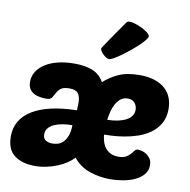

<svg xmlns="http://www.w3.org/2000/svg" viewBox="-90 -918 1006 1016"><g transform="rotate(10 413.5 -409.5)"><path d="M11 -123Q11 -213 92.5 -264Q174 -315 332 -319Q332 -335 332.5 -344.5Q333 -354 333 -360Q333 -392 320 -409Q307 -426 274 -426Q240 -426 226.5 -414.5Q213 -403 205.5 -388.5Q198 -374 190.5 -362.5Q183 -351 162 -351Q61 -351 61 -425Q61 -455 77 -480Q93 -505 121.5 -523Q150 -541 189.5 -550.5Q229 -560 277 -560Q334 -560 374 -544Q414 -528 436 -488Q466 -517 512 -538.5Q558 -560 627 -560Q675 -560 709.5 -548Q744 -536 766 -515.5Q788 -495 798 -467.5Q808 -440 808 -409Q808 -363 789 -330.5Q770 -298 739.5 -276.5Q709 -255 672.5 -243Q636 -231 601.5 -225.5Q567 -220 538 -218.5Q509 -217 495 -217Q497 -198 502.5 -179.5Q508 -161 519 -147Q530 -133 547 -124Q564 -115 590 -115Q616 -115 630.5 -123.5Q645 -132 654 -142.5Q663 -153 669.5 -161.5Q676 -170 687 -170Q692 -170 704.5 -167.5Q717 -165 730 -157Q743 -149 753 -135Q763 -121 763 -99Q763 -70 745 -49Q727 -28 698.5 -15Q670 -2 635 4Q600 10 567 10Q512 10 458 -8Q404 -26 368 -71Q353 -54 331 -39.5Q309 -25 282 -14Q255 -3 224.5 3.5Q194 10 162 10Q95 10 53 -21Q11 -52 11 -123ZM586 -427Q564 -427 548.5 -414.5Q533 -402 522.5 -383Q512 -364 506.5 -341Q501 -318 498 -297Q560 -298 598.5 -318Q637 -338 637 -375Q637 -395 624.5 -411Q612 -427 586 -427ZM322 -237Q296 -237 271 -233Q246 -229 226.5 -220.5Q207 -212 195 -198Q183 -184 183 -164Q183 -141 198 -132Q213 -123 233 -123Q245 -123 260 -126.5Q275 -130 288.5 -142Q302 -154 311.5 -176.5Q321 -199 322 -237ZM452 -615Q445 -615 436.5 -620Q428 -625 420 -632.5Q412 -640 406.5 -648.5Q401 -657 401 -663Q401 -665 411 -680Q421 -695 436 -717Q451 -739 469 -765Q487 -791 503 -814Q509 -823 513 -826Q517 -829 526 -829Q538 -829 557 -823Q576 -817 594 -808Q612 -799 625 -788.5Q638 -778 638 -769Q638 -762 626.5 -748Q615 -734 597 -717Q579 -700 557 -682Q535 -664 514 -649Q493 -634 476.5 -624.5Q460 -615 452 -615Z"/></g></svg>

Font: Poetsen One
Style: Regular
Weight: 400
Designer: Pablo Impallari, Rodrigo Fuenzalida
Foundry: Pablo Impallari, Rodrigo Fuenzalida
Version: Version 1.001; ttfautohint (v0.93) -l 8 -r 50 -G 200 -x 14 -